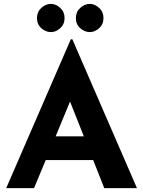

<svg xmlns="http://www.w3.org/2000/svg" viewBox="-20 -967 736 987"><path d="M12 0 344 -765H352L684 0H516L459 -144H215L155 0ZM266 -266H411L340 -445ZM170 -874Q170 -906 192.5 -926.5Q215 -947 242 -947Q267 -947 289.5 -926.5Q312 -906 312 -874Q312 -842 289.5 -822Q267 -802 242 -802Q215 -802 192.5 -822Q170 -842 170 -874ZM370 -874Q370 -906 392.5 -926.5Q415 -947 442 -947Q467 -947 489.5 -926.5Q512 -906 512 -874Q512 -842 489.5 -822Q467 -802 442 -802Q415 -802 392.5 -822Q370 -842 370 -874Z"/></svg>

Font: Reem Kufi Ink
Style: Bold
Weight: 700
Designer: Khaled Hosny
Version: Version 1.002